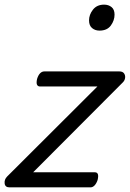

<svg xmlns="http://www.w3.org/2000/svg" viewBox="-32 -808 560 828"><path d="M9 0Q-10 0 -12 -17Q-14 -34 -1 -47L388 -435H141Q131 -435 127.5 -443Q124 -451 128 -468Q133 -484 141 -492Q149 -500 159 -500H483Q497 -500 503 -491.5Q509 -483 507.5 -472Q506 -461 498 -453L111 -65H377Q387 -65 390 -57Q393 -49 389 -32Q384 -17 376 -8.5Q368 0 358 0ZM397 -676Q378 -676 365 -687Q352 -698 352 -720Q352 -745 369 -766.5Q386 -788 417 -788Q436 -788 449 -777.5Q462 -767 462 -745Q462 -720 446 -698Q430 -676 397 -676Z"/></svg>

Font: Playwrite DK Loopet Light
Style: Regular
Weight: 300
Version: Version 1.003